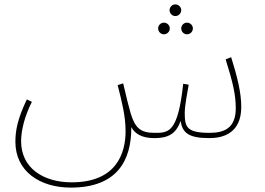

<svg xmlns="http://www.w3.org/2000/svg" viewBox="-20 -623 1204 873"><path d="M777 -550C792 -550 804 -562 804 -577C804 -591 792 -603 777 -603C763 -603 751 -591 751 -577C751 -562 763 -550 777 -550ZM725 -467C740 -467 752 -479 752 -494C752 -508 740 -520 725 -520C711 -520 699 -508 699 -494C699 -479 711 -467 725 -467ZM830 -467C845 -467 857 -479 857 -494C857 -508 845 -520 830 -520C816 -520 804 -508 804 -494C804 -479 816 -467 830 -467ZM302 230C513 230 578 106 577 -45C593 -16 623 5 682 5C742 5 780 -12 801 -73C810 -21 834 5 932 5C991 5 1077 -15 1077 -137C1077 -203 1058 -277 1031 -363L1006 -353C1040 -245 1052 -190 1052 -131C1052 -39 998 -19 933 -19C828 -19 820 -46 820 -110C820 -144 832 -202 838 -238L813 -242C789 -17 745 -19 683 -19C618 -19 594 -42 574 -108C562 -151 558 -168 540 -244L515 -236C535 -157 551 -94 551 -26C551 74 509 206 306 206C178 206 76 142 76 19C76 -32 93 -97 125 -160L102 -171C59 -81 50 -28 50 22C50 155 160 230 302 230Z"/></svg>

Font: Noto Sans Arabic UI Th
Style: Regular
Weight: 100
Designer: Monotype Design Team, Nadine Chahine and Nizar Qandah
Foundry: Monotype Imaging Inc.
Version: Version 2.010